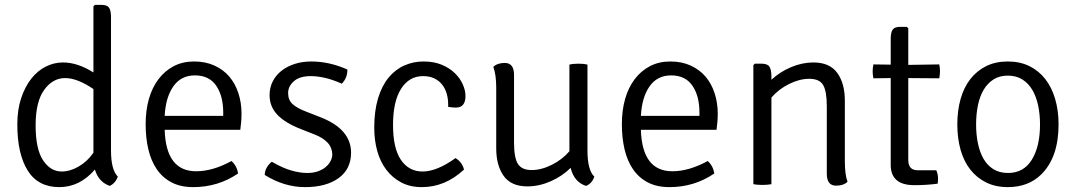

<svg xmlns="http://www.w3.org/2000/svg" viewBox="-20 -755 4411 787"><path d="M238 -499Q298 -499 363 -458V-729L369 -735H396Q419 -735 427 -723.5Q435 -712 435 -685V-138Q435 -59 463 -31Q453 -4 430 7Q384 -9 369 -60Q307 12 223 12Q136 12 93.5 -56Q51 -124 51 -245Q51 -306 67 -353.5Q83 -401 109 -433.5Q135 -466 168.5 -482.5Q202 -499 238 -499ZM233 -52Q267 -52 302.5 -72.5Q338 -93 363 -129V-390Q297 -435 247 -435Q196 -435 161 -386.5Q126 -338 126 -241Q126 -144 156.5 -98Q187 -52 233 -52Z M965 -223H655Q660 -53 784 -53Q852 -53 929 -95Q951 -75 956 -44Q874 12 772 12Q720 12 683 -7.5Q646 -27 622.5 -61.5Q599 -96 588 -143Q577 -190 577 -246Q577 -303 590.5 -350Q604 -397 630 -431Q656 -465 692.5 -484Q729 -503 776 -503Q822 -503 858.5 -486.5Q895 -470 919.5 -441.5Q944 -413 957 -373.5Q970 -334 970 -289Q970 -271 968.5 -254.5Q967 -238 965 -223ZM655 -280H895V-293Q895 -362 866 -404Q837 -446 779 -446Q722 -446 690.5 -401Q659 -356 655 -280Z M1065 -38Q1066 -69 1094 -92Q1139 -66 1174.5 -56Q1210 -46 1239 -46Q1264 -46 1282.5 -52.5Q1301 -59 1314 -69.5Q1327 -80 1334 -93Q1341 -106 1342 -119Q1342 -149 1323.5 -169.5Q1305 -190 1269 -204L1213 -226Q1149 -251 1117 -284.5Q1085 -318 1085 -365Q1085 -396 1098 -421.5Q1111 -447 1134 -465Q1157 -483 1188 -493Q1219 -503 1256 -503Q1330 -503 1404 -470Q1404 -435 1381 -412Q1343 -429 1311.5 -436Q1280 -443 1254 -443Q1208 -443 1184.5 -422Q1161 -401 1161 -374Q1161 -345 1179 -328.5Q1197 -312 1236 -297L1295 -274Q1419 -225 1419 -129Q1419 -62 1368 -25Q1317 12 1230 12Q1145 12 1065 -38Z M1817 -317V-328Q1817 -350 1811 -371Q1805 -392 1792.5 -408Q1780 -424 1760.5 -433.5Q1741 -443 1714 -443Q1657 -443 1624 -391Q1591 -339 1591 -243Q1591 -147 1623.5 -99.5Q1656 -52 1712 -52Q1771 -52 1847 -107Q1874 -91 1882 -60Q1805 12 1709 12Q1661 12 1625 -7Q1589 -26 1564 -58.5Q1539 -91 1526.5 -135.5Q1514 -180 1514 -231Q1514 -300 1529.5 -351.5Q1545 -403 1572.5 -436.5Q1600 -470 1637 -486.5Q1674 -503 1716 -503Q1759 -503 1791 -489.5Q1823 -476 1844.5 -455Q1866 -434 1877 -409Q1888 -384 1888 -362Q1888 -314 1849 -314Q1835 -314 1817 -317Z M2014 -147V-396Q2014 -449 2002 -481Q2019 -497 2049 -497Q2087 -497 2087 -448V-171Q2087 -108 2103 -83Q2119 -58 2159 -58Q2199 -58 2242 -79.5Q2285 -101 2314 -135V-490Q2320 -492 2330 -493Q2340 -494 2351 -494Q2362 -494 2371.5 -493Q2381 -492 2388 -490V-138Q2388 -58 2416 -31Q2407 -3 2382 7Q2333 -9 2319 -67Q2285 -33 2237.5 -12Q2190 9 2142 9Q2075 9 2044.5 -34Q2014 -77 2014 -147Z M2917 -223H2607Q2612 -53 2736 -53Q2804 -53 2881 -95Q2903 -75 2908 -44Q2826 12 2724 12Q2672 12 2635 -7.5Q2598 -27 2574.5 -61.5Q2551 -96 2540 -143Q2529 -190 2529 -246Q2529 -303 2542.5 -350Q2556 -397 2582 -431Q2608 -465 2644.5 -484Q2681 -503 2728 -503Q2774 -503 2810.5 -486.5Q2847 -470 2871.5 -441.5Q2896 -413 2909 -373.5Q2922 -334 2922 -289Q2922 -271 2920.5 -254.5Q2919 -238 2917 -223ZM2607 -280H2847V-293Q2847 -362 2818 -404Q2789 -446 2731 -446Q2674 -446 2642.5 -401Q2611 -356 2607 -280Z M3443 -343V-95Q3443 -38 3454 -10Q3438 6 3407 6Q3369 6 3369 -43V-320Q3369 -381 3354 -406.5Q3339 -432 3297 -432Q3257 -432 3214 -410.5Q3171 -389 3142 -355V0Q3127 3 3105 3Q3083 3 3068 0V-488L3074 -494H3102Q3126 -494 3134 -481.5Q3142 -469 3142 -442V-428Q3176 -460 3222 -479.5Q3268 -499 3314 -499Q3381 -499 3412 -456Q3443 -413 3443 -343Z M3830 -491Q3833 -476 3833 -462.5Q3833 -449 3830 -434L3703 -435V-99Q3703 -57 3742 -57H3818Q3825 -40 3825 -23Q3825 -6 3823 -2Q3777 4 3728 4Q3631 4 3631 -79V-435L3560 -434Q3557 -449 3557 -462.5Q3557 -476 3560 -491L3631 -490V-595Q3631 -622 3639 -633.5Q3647 -645 3670 -645H3697L3703 -639V-489Z M4249 -41Q4196 12 4111 12Q4061 12 4022.5 -7Q3984 -26 3957.5 -59.5Q3931 -93 3917.5 -140.5Q3904 -188 3904 -245Q3904 -302 3917.5 -349.5Q3931 -397 3957.5 -431Q3984 -465 4022.5 -484Q4061 -503 4111 -503Q4161 -503 4199.5 -484Q4238 -465 4264.5 -431Q4291 -397 4305 -349.5Q4319 -302 4319 -245Q4319 -111 4249 -41ZM4112 -46Q4176 -46 4209.5 -100.5Q4243 -155 4243 -245Q4243 -285 4235.5 -321.5Q4228 -358 4212 -385.5Q4196 -413 4171 -429Q4146 -445 4111 -445Q4077 -445 4052.5 -429.5Q4028 -414 4012 -387Q3996 -360 3988.5 -323.5Q3981 -287 3981 -245Q3981 -203 3988.5 -167Q3996 -131 4011.5 -104Q4027 -77 4052 -61.5Q4077 -46 4112 -46Z"/></svg>

Font: Signika
Style: Light
Weight: 300
Designer: Anna Giedrys
Foundry: Anna Giedrys
Version: Version 1.001